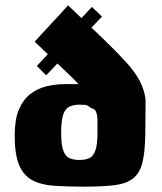

<svg xmlns="http://www.w3.org/2000/svg" viewBox="-20 -697 608 719"><path d="M118 -450 324 -671 362 -635 153 -415ZM35 -190Q35 -249 50.5 -286Q66 -323 92.5 -344Q119 -365 153 -373.5Q187 -382 223 -382Q237 -382 248 -382Q259 -382 274 -382Q263 -394 242 -414.5Q221 -435 195.5 -459Q170 -483 147 -505.5Q124 -528 110 -541Q123 -555 141.5 -575.5Q160 -596 179.5 -616.5Q199 -637 214 -654Q229 -671 235 -677Q312 -604 365 -553Q418 -502 451.5 -465Q485 -428 502.5 -395.5Q520 -363 525 -326Q525 -317 525 -292Q525 -267 524.5 -239Q524 -211 524 -192Q523 -126 513 -87Q503 -48 478 -28.5Q453 -9 408.5 -3.5Q364 2 294 2Q229 2 180.5 -1.5Q132 -5 99.5 -23Q67 -41 51 -80.5Q35 -120 35 -190ZM345 -252Q344 -269 339 -279.5Q334 -290 322 -292Q318 -295 313.5 -298Q309 -301 303 -304Q297 -304 290.5 -304.5Q284 -305 277 -305Q256 -305 240.5 -298Q225 -291 217 -268.5Q209 -246 209 -200Q209 -155 217 -133Q225 -111 240.5 -104.5Q256 -98 277 -98Q299 -98 314 -104.5Q329 -111 337 -133Q345 -155 345 -200Q345 -204 345 -215Q345 -226 345 -237Q345 -248 345 -252Z"/></svg>

Font: Genos Thin ExtraBold
Style: Regular
Weight: 800
Version: Version 1.010